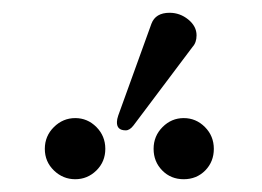

<svg xmlns="http://www.w3.org/2000/svg" viewBox="-20 -806 408 299"><path d="M244.1 -786.1Q260.3 -786.1 273.2 -775.6Q286.1 -765.1 286.1 -751Q286.1 -739.7 279.8 -732.9L188 -610.8Q182.1 -603 175.8 -603Q161.6 -603 162.1 -616.2Q162.1 -620.1 164.1 -626L215.8 -769Q222.2 -786.1 244.1 -786.1ZM64 -540.5Q49.8 -554.2 49.8 -574.2Q49.8 -594.2 64 -608.2Q78.1 -622.1 97.2 -622.1Q116.2 -622.1 130.1 -608.2Q144 -594.2 144 -574.2Q144 -554.2 130.1 -540.5Q116.2 -526.9 97.2 -526.9Q78.1 -526.9 64 -540.5ZM232.7 -540.5Q219.2 -554.2 219.2 -574.2Q219.2 -594.2 233.2 -608.2Q247.1 -622.1 266.1 -622.1Q285.2 -622.1 299.1 -608.2Q313 -594.2 313 -574.2Q313 -554.2 299.6 -540.5Q286.1 -526.9 266.1 -526.9Q246.1 -526.9 232.7 -540.5Z"/></svg>

Font: Biolilbert
Style: Regular
Weight: 400
Designer: Philipp H. Poll
Foundry: Philipp H. Poll
Version: Version 1.1.0